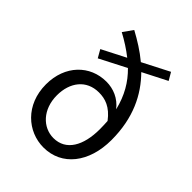

<svg xmlns="http://www.w3.org/2000/svg" viewBox="-211 -842 967 967"><g transform="rotate(45 272.5 -359.0)"><path d="M131 -222C131 -314 182 -382 271 -382C316 -382 360 -368 403 -311C404 -293 405 -274 405 -254C405 -137 360 -57 271 -57C195 -57 131 -122 131 -222ZM269 12C399 12 485 -97 485 -257C485 -414 429 -524 349 -605L478 -671L454 -712L312 -639C269 -675 222 -704 174 -730L137 -678C178 -656 215 -632 248 -606L121 -541L145 -499L287 -572C337 -523 373 -463 392 -383C358 -427 309 -447 259 -447C143 -447 53 -358 53 -222C53 -77 156 12 269 12Z"/></g></svg>

Font: DAIFUKU Sans
Style: Regular
Weight: 400
Designer: Original font ‘Source Han Sans JP’ : Paul D. Hunt
Foundry: Daifuku
Version: Version 1.000